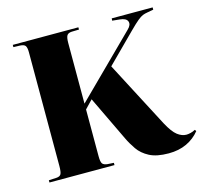

<svg xmlns="http://www.w3.org/2000/svg" viewBox="-107 -850 1049 984"><g transform="rotate(-15 418.0 -358.0)"><path d="M671 14Q607 14 569 -6Q531 -26 509.5 -57Q488 -88 473 -120L360 -356L319 -313V-65Q319 -35 326 -25.5Q333 -16 353 -14L386 -12V0H41V-12L81 -14Q100 -15 106 -26Q112 -37 112 -69V-672Q112 -696 105.5 -706Q99 -716 77 -717L42 -718V-730H390V-718L351 -717Q332 -716 325.5 -705Q319 -694 319 -666V-344L631 -653Q653 -674 646 -692.5Q639 -711 605 -714L566 -718L567 -730H784V-718L751 -712Q738 -710 726.5 -705.5Q715 -701 698 -687Q681 -673 652 -644L501 -493L685 -141Q712 -91 735.5 -73Q759 -55 783 -55Q792 -55 805 -58Q818 -61 830 -68L836 -60Q808 -25 766.5 -5.5Q725 14 671 14Z"/></g></svg>

Font: Literata 72pt ExtraBold
Style: Regular
Weight: 800
Designer: Latin by Veronika Burian and Jose Scaglione. Greek by Irene Vlachou. Cyrillic by Vera Evstafieva.
Foundry: TypeTogether
Version: Version 3.002